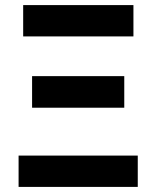

<svg xmlns="http://www.w3.org/2000/svg" viewBox="-20 -734 614 754"><path d="M71 -591V-714H504V-591ZM106 -311V-435H468V-311ZM53 0V-123H521V0Z"/></svg>

Font: Noto Sans SemiCondensed
Style: Bold
Weight: 700
Width: 4
Designer: Monotype Design Team
Foundry: Monotype Imaging Inc.
Version: Version 2.013; ttfautohint (v1.8.4.7-5d5b)